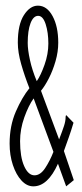

<svg xmlns="http://www.w3.org/2000/svg" viewBox="-20 -649 290 679"><path d="M214 10 185 -70Q149 10 98 10Q75 10 56 -10.5Q37 -31 25.5 -65.5Q14 -100 14 -141Q14 -204 36 -254.5Q58 -305 84 -337Q67 -380 55 -422Q43 -464 43 -498Q43 -562 64.5 -595.5Q86 -629 114 -629Q146 -629 166 -592Q186 -555 186 -498Q186 -466 176.5 -433Q167 -400 153 -372.5Q139 -345 125 -328L189 -156Q201 -187 206.5 -204Q212 -221 212 -234Q212 -240 214 -242L240 -215Q231 -185 223.5 -164Q216 -143 206 -115L241 -12ZM110 -362Q124 -382 137.5 -420Q151 -458 151 -495Q151 -534 141.5 -563.5Q132 -593 115 -593Q98 -593 88 -567Q78 -541 78 -497Q78 -473 86 -436.5Q94 -400 110 -362ZM102 -29Q123 -29 140 -55Q157 -81 169 -112L99 -301Q81 -276 66 -234Q51 -192 51 -150Q51 -94 65.5 -61.5Q80 -29 102 -29Z"/></svg>

Font: Inconsolata UltraCondensed Light
Style: Regular
Weight: 300
Width: 1
Monospace: yes
Designer: Raph Levien, Cyreal, Brenton Simpson
Foundry: Raph Levien, Cyreal, Google
Version: Version 3.001; ttfautohint (v1.8.2.53-6de2)